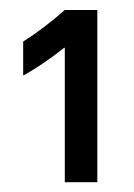

<svg xmlns="http://www.w3.org/2000/svg" viewBox="-20 -829 273 392"><path d="M112.3 -808.6V-731.4H106.4L112.3 -732.4Q65.4 -695.3 27.3 -674.8V-744.1Q70.3 -771.5 112.3 -808.6ZM112.3 -808.6H178.7V-457H112.3Z"/></svg>

Font: Wanted Sans Variable
Style: Regular
Weight: 400
Designer: Original Design by Kil Hyung-jin and Kang Hanbin, Wanted Lab, Inc; Hangeul from Source Han Sans by Jang Soo-young and Ka
Foundry: Wanted Lab, Inc.
Version: Version 1.003;Glyphs 3.2 (3227)